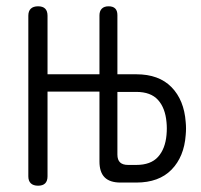

<svg xmlns="http://www.w3.org/2000/svg" viewBox="-20 -580 640 610"><path d="M296 -289H131V-20Q131 -5 123.5 2.5Q116 10 101 10Q86 10 78 2.5Q70 -5 70 -20V-530Q70 -545 78 -552.5Q86 -560 101 -560Q116 -560 123.5 -552.5Q131 -545 131 -530V-344H296V-531Q296 -545 303.5 -552.5Q311 -560 325 -560Q339 -560 346 -553Q353 -546 353 -532V-344H413Q485 -344 525 -303Q565 -262 570 -192Q571 -182 571 -172Q571 -162 570 -151Q565 -82 525 -41Q485 0 413 0H363Q329 0 312.5 -16.5Q296 -33 296 -67ZM353 -288V-89Q353 -72 361.5 -64Q370 -56 387 -56H413Q459 -56 482 -81.5Q505 -107 509 -151Q510 -162 510 -172Q510 -182 509 -192Q505 -237 482 -262.5Q459 -288 413 -288Z"/></svg>

Font: Maple Mono NL ExtraLight
Style: Regular
Weight: 275
Monospace: yes
Designer: subframe7536
Version: Version 7.000